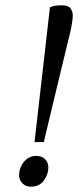

<svg xmlns="http://www.w3.org/2000/svg" viewBox="-20 -695 294 723"><path d="M110 -160 168 -667Q171 -669 181.5 -672Q192 -675 214 -675Q237 -675 245.5 -663.5Q254 -652 254 -637Q254 -630 253 -620.5Q252 -611 248.5 -592.5Q245 -574 236 -539Q230 -514 221 -477Q212 -440 200.5 -392Q189 -344 175 -286Q161 -228 145 -160ZM96 8Q77 8 64.5 -4.5Q52 -17 52 -35Q52 -64 70.5 -86Q89 -108 117 -108Q137 -108 149.5 -96Q162 -84 162 -64Q162 -38 145 -15Q128 8 96 8Z"/></svg>

Font: Faustina Light
Style: Italic
Weight: 300
Italic angle: -8°
Designer: Alfonso Garcia
Foundry: http://www.omnibus-type.com
Version: Version 1.200